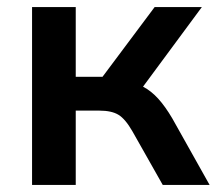

<svg xmlns="http://www.w3.org/2000/svg" viewBox="-20 -525 615 545"><path d="M71 0V-505H195V-307H271L419 -505H553L386 -279Q409 -267 429 -245Q449 -223 469 -189L575 0H442L356 -152Q336 -187 316.5 -199Q297 -211 262 -211H195V0Z"/></svg>

Font: MulishBold
Style: Bold
Weight: 700
Designer: Vernon Adams
Foundry: Vernon Adams
Version: Version 3.602; ttfautohint (v1.8.3)